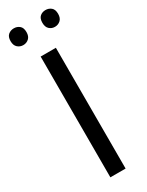

<svg xmlns="http://www.w3.org/2000/svg" viewBox="-235 -946 755 983"><g transform="rotate(-30 142.5 -454.0)"><path d="M97 0V-714H187V0ZM3 -859Q3 -885 17 -896.5Q31 -908 50 -908Q69 -908 83 -896.5Q97 -885 97 -859Q97 -834 83 -821.5Q69 -809 50 -809Q31 -809 17 -821.5Q3 -834 3 -859ZM191 -859Q191 -885 204.5 -896.5Q218 -908 237 -908Q256 -908 270 -896.5Q284 -885 284 -859Q284 -834 270 -821.5Q256 -809 237 -809Q218 -809 204.5 -821.5Q191 -834 191 -859Z"/></g></svg>

Font: Noto IKEA Arabic
Style: Regular
Weight: 400
Designer: Monotype Design Team
Foundry: Monotype Imaging Inc.
Version: Version 1.200